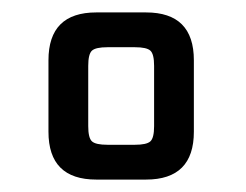

<svg xmlns="http://www.w3.org/2000/svg" viewBox="-20 -642 396 309"><path d="M228 -439V-536Q228 -555 222 -560.5Q216 -566 197 -566H153Q134 -566 128 -560.5Q122 -555 122 -536V-439Q122 -420 128 -414.5Q134 -409 153 -409H197Q216 -409 222 -414.5Q228 -420 228 -439ZM292 -545V-430Q292 -353 215 -353H135Q58 -353 58 -430V-545Q58 -622 135 -622H215Q292 -622 292 -545Z"/></svg>

Font: Teko Light
Style: Regular
Weight: 300
Designer: Manushi Parikh, Jonny Pinhorn
Foundry: Indian Type Foundry
Version: Version 1.105;PS 1.0;hotconv 1.0.78;makeotf.lib2.5.61930; tt